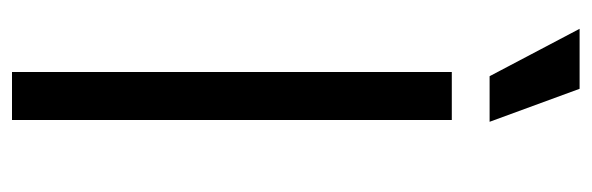

<svg xmlns="http://www.w3.org/2000/svg" viewBox="-353 -633 986 320"><g transform="rotate(90 140.0 -473.0)"><path d="M180 -733V0H100V-733ZM183 -796H107L28 -946H128Z"/></g></svg>

Font: Kreadon
Style: Regular
Weight: 400
Designer: kohakuno
Foundry: StudioGnu
Version: Version 1.000;Glyphs 3.1.2 (3151)